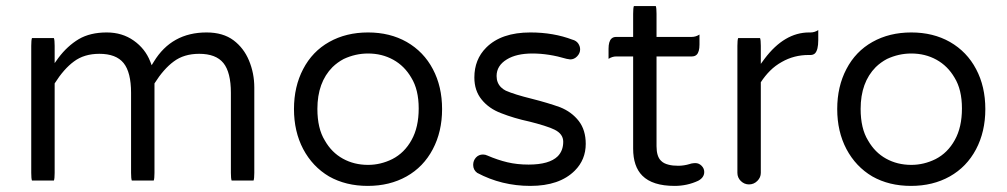

<svg xmlns="http://www.w3.org/2000/svg" viewBox="-20 -609 3321 633"><path d="M815.9 -13.7Q818.4 -20 818.4 -39.1V-320.3Q818.4 -367.7 800.8 -409.7Q783.7 -450.7 750 -476.1Q715.3 -502 661.1 -502Q545.9 -502 487.3 -405.8L480 -394L475.1 -406.7Q458.5 -448.7 420.7 -475.3Q382.8 -502 332 -502Q277.3 -502 239.7 -480Q202.1 -457.5 172.4 -418L160.2 -400.9V-458Q160.2 -477.1 157.7 -483.4H85.4Q83 -477.1 83 -458V-39.1Q83 -20 85.4 -13.7H157.7Q160.2 -20 160.2 -39.1V-334Q190.4 -381.8 223.6 -406.2Q257.3 -431.6 307.6 -431.6Q362.8 -431.6 387.5 -401.1Q412.1 -370.6 412.1 -302.7V-39.1Q412.1 -20 414.6 -13.7H486.8Q489.3 -20 489.3 -39.1V-334Q519.5 -381.8 552.7 -406.2Q586.4 -431.6 636.7 -431.6Q691.9 -431.6 716.6 -401.1Q741.2 -370.6 741.2 -302.7V-39.1Q741.2 -20 743.7 -13.7Z M1193.4 -65.4Q1147.5 -65.4 1110.4 -85.9Q1073.2 -106.4 1050.8 -146Q1026.4 -185.5 1026.4 -250Q1026.4 -337.4 1076.2 -387.7Q1092.8 -403.8 1113.3 -414.6Q1151.9 -432.6 1193.4 -432.6Q1239.3 -432.6 1276.4 -412.1Q1313.5 -391.6 1335.9 -353Q1360.4 -313.5 1360.4 -251.5Q1360.4 -189.5 1336.9 -147.5Q1313.5 -105 1273.4 -84.5Q1234.9 -65.4 1193.4 -65.4ZM1407.2 -380.9Q1377 -438.5 1320.8 -470.7Q1265.6 -502 1193.4 -502Q1121.1 -502 1065.4 -470.7Q1009.8 -439.5 979.5 -381.3Q949.2 -323.7 949.2 -249.5Q949.2 -175.3 979.5 -117.7Q1010.3 -59.6 1064.9 -27.3Q1120.1 3.9 1192.4 3.9Q1264.6 3.9 1320.3 -27.3Q1376 -58.6 1406.7 -116.7Q1437.5 -174.8 1437.5 -249.3Q1437.5 -323.7 1407.2 -380.9Z M1892.6 -446.3Q1892.6 -456.5 1886.2 -465.8Q1879.9 -474.6 1868.2 -478H1867.7Q1805.2 -502 1728.5 -502Q1632.8 -502 1583 -452.1Q1543.9 -413.1 1543.9 -353.5Q1543.9 -310.1 1567.9 -280.8Q1591.8 -251 1632.3 -235.8Q1674.3 -219.2 1726.1 -208Q1750 -202.1 1773.4 -194.8Q1797.9 -187 1808.1 -181.6Q1836.9 -167.5 1836.9 -141.6Q1836.9 -112.3 1818.8 -93.8Q1791 -66.4 1722.7 -66.4Q1684.6 -66.4 1652.8 -74Q1621.1 -81.5 1586.9 -96.2Q1580.1 -99.6 1572.3 -99.6Q1558.6 -99.6 1549.3 -89.8Q1540 -79.6 1540 -65.4Q1540 -48.8 1553.2 -39.1Q1633.8 3.9 1728.5 3.9Q1824.7 3.9 1875 -46.4Q1911.1 -82.5 1911.1 -134.8Q1911.1 -180.2 1888.2 -210Q1864.7 -240.2 1826.7 -255.4Q1786.1 -270 1733.9 -283.2Q1676.3 -297.4 1647.5 -310.1Q1638.7 -314.5 1631.8 -321.3Q1617.2 -335.9 1617.2 -358.4Q1617.2 -392.6 1650.9 -413.1Q1682.6 -432.6 1735.4 -432.6Q1789.1 -432.6 1848.1 -415L1859.9 -413.1Q1873 -413.1 1882.8 -423.3Q1892.6 -433.6 1892.6 -446.3Z M2069.8 -588.9Q2067.4 -582.5 2067.4 -563.5V-487.3H2011.7Q2001.5 -487.3 1995.6 -481.4Q1986.3 -472.2 1986.3 -448.2V-415Q1998.5 -422.9 2011.7 -422.9H2067.4V-119.1Q2067.4 -60.1 2097.7 -29.8Q2131.3 3.9 2204.1 3.9Q2245.6 3.9 2282.2 -13.2Q2301.8 -23.9 2301.8 -42Q2301.8 -53.7 2293 -62.5Q2284.2 -71.3 2272.5 -71.3Q2266.6 -71.3 2258.8 -69.8Q2256.8 -68.8 2254.4 -68.4Q2234.9 -62.5 2216.1 -62.5Q2197.3 -62.5 2184.6 -65.9Q2168 -69.8 2159.2 -79.1Q2144.5 -93.3 2144.5 -127V-422.9H2260.7Q2271 -422.9 2276.9 -428.7Q2286.1 -438 2286.1 -461.9V-495.1Q2273.9 -487.3 2260.7 -487.3H2144.5V-563.5Q2144.5 -582.5 2142.1 -588.9Z M2413.6 -483.4Q2411.1 -477.1 2411.1 -458V-39.1Q2411.1 -23.4 2422.4 -12.2Q2434.1 -1 2449.2 -1Q2465.3 -1 2476.8 -12.5Q2488.3 -23.9 2488.3 -39.1V-337.9Q2502 -358.9 2518.8 -375.7Q2535.6 -392.6 2557.6 -404.8Q2597.7 -427.7 2645.5 -427.7H2652.3Q2661.1 -427.7 2667 -433.1Q2677.7 -444.3 2677.7 -476.6V-509.8Q2665.5 -502 2652.3 -502H2647.5Q2565.9 -502 2500.5 -415L2488.3 -398.4V-458Q2488.3 -477.1 2485.8 -483.4Z M2984.4 -65.4Q2938.5 -65.4 2901.4 -85.9Q2864.3 -106.4 2841.8 -146Q2817.4 -185.5 2817.4 -250Q2817.4 -337.4 2867.2 -387.7Q2883.8 -403.8 2904.3 -414.6Q2942.9 -432.6 2984.4 -432.6Q3030.3 -432.6 3067.4 -412.1Q3104.5 -391.6 3127 -353Q3151.4 -313.5 3151.4 -251.5Q3151.4 -189.5 3127.9 -147.5Q3104.5 -105 3064.5 -84.5Q3025.9 -65.4 2984.4 -65.4ZM3198.2 -380.9Q3168 -438.5 3111.8 -470.7Q3056.6 -502 2984.4 -502Q2912.1 -502 2856.4 -470.7Q2800.8 -439.5 2770.5 -381.3Q2740.2 -323.7 2740.2 -249.5Q2740.2 -175.3 2770.5 -117.7Q2801.3 -59.6 2856 -27.3Q2911.1 3.9 2983.4 3.9Q3055.7 3.9 3111.3 -27.3Q3167 -58.6 3197.8 -116.7Q3228.5 -174.8 3228.5 -249.3Q3228.5 -323.7 3198.2 -380.9Z"/></svg>

Font: YuPearl-Light
Style: Light
Weight: 300
Designer: Max Yao
Foundry: Max-Everyday
Version: Version 1.011; ttfautohint (v1.8.3)